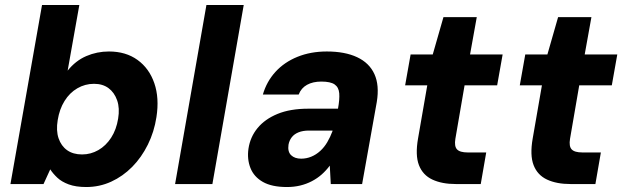

<svg xmlns="http://www.w3.org/2000/svg" viewBox="-20 -740 2512 772"><path d="M327 12Q285 12 256.5 1.5Q228 -9 210.5 -25.5Q193 -42 182 -59L155 0H22L149 -720H299L252 -456Q284 -496 327 -514.5Q370 -533 418 -533Q486 -533 533 -499Q580 -465 600.5 -405.5Q621 -346 609 -269Q600 -210 574.5 -158.5Q549 -107 511.5 -69Q474 -31 427 -9.5Q380 12 327 12ZM310 -119Q345 -119 375.5 -136.5Q406 -154 427 -186.5Q448 -219 455 -263Q462 -305 451 -336.5Q440 -368 416.5 -385.5Q393 -403 358 -403Q322 -403 291 -385Q260 -367 239.5 -334Q219 -301 212 -257Q205 -215 215.5 -184Q226 -153 250 -136Q274 -119 310 -119Z M684 0 810 -720H960L834 0Z M1134 12Q1073 12 1037 -8.5Q1001 -29 987 -64.5Q973 -100 979 -142Q986 -189 1015.5 -225Q1045 -261 1096 -282Q1147 -303 1220 -303H1339Q1346 -341 1344 -365Q1342 -389 1325.5 -400.5Q1309 -412 1272 -412Q1238 -412 1214.5 -399Q1191 -386 1181 -360H1037Q1052 -412 1087.5 -451Q1123 -490 1176 -511.5Q1229 -533 1294 -533Q1367 -533 1416 -510Q1465 -487 1485.5 -442Q1506 -397 1495 -330L1436 0H1310L1306 -74Q1291 -54 1273.5 -38.5Q1256 -23 1234 -11.5Q1212 0 1187 6Q1162 12 1134 12ZM1191 -102Q1212 -102 1231.5 -110Q1251 -118 1267.5 -133Q1284 -148 1296 -168.5Q1308 -189 1317 -213V-215H1222Q1198 -215 1180.5 -208Q1163 -201 1153 -188Q1143 -175 1140 -158Q1136 -130 1150.5 -116Q1165 -102 1191 -102Z M1813 0Q1757 0 1718.5 -18Q1680 -36 1664.5 -76Q1649 -116 1661 -184L1698 -397H1609L1631 -521H1720L1763 -671H1897L1870 -521H2001L1979 -397H1848L1811 -182Q1806 -152 1817.5 -139.5Q1829 -127 1861 -127H1935L1913 0Z M2274 0Q2218 0 2179.5 -18Q2141 -36 2125.5 -76Q2110 -116 2122 -184L2159 -397H2070L2092 -521H2181L2224 -671H2358L2331 -521H2462L2440 -397H2309L2272 -182Q2267 -152 2278.5 -139.5Q2290 -127 2322 -127H2396L2374 0Z"/></svg>

Font: DM Sans 10pt Black
Style: Italic
Weight: 900
Italic angle: -10°
Version: Version 4.004;gftools[0.9.30]